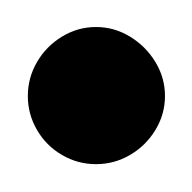

<svg xmlns="http://www.w3.org/2000/svg" viewBox="-20 -90 140 140"><path d="M0.3 -20Q0.3 -6.7 7 4.8Q13.7 16.3 25.2 23Q36.7 29.7 50 29.7Q63.3 29.7 74.8 23Q86.3 16.3 93.3 4.8Q100.3 -6.7 100.3 -20Q100.3 -33.3 93.3 -44.8Q86.3 -56.3 74.8 -63.3Q63.3 -70.3 50 -70.3Q36.7 -70.3 25.2 -63.3Q13.7 -56.3 7 -44.8Q0.3 -33.3 0.3 -20Z"/></svg>

Font: Linefont Thin
Style: Regular
Weight: 100
Monospace: yes
Version: Version 3.002;gftools[0.9.33]